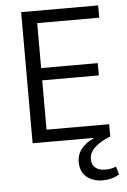

<svg xmlns="http://www.w3.org/2000/svg" viewBox="-57 -672 608 919"><g transform="rotate(-5 247.0 -212.0)"><path d="M453 0Q405 19 378 44Q351 69 351 101Q351 127 368.5 141.5Q386 156 415 156Q446 156 468 146L479 185Q444 206 399 206Q353 206 322.5 181Q292 156 292 109Q292 71 315.5 43.5Q339 16 373 2V0H80V-630H450V-571H152V-355H424V-296H152V-59H453Z"/></g></svg>

Font: Mukta Mahee Light
Style: Regular
Weight: 300
Designer: Shuchita Grover, Noopur Datye, Girish Dalvi, Yashodeep Gholap
Foundry: Ek Type
Version: Version 2.538;PS 1.000;hotconv 16.6.51;makeotf.lib2.5.65220;